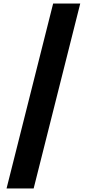

<svg xmlns="http://www.w3.org/2000/svg" viewBox="-20 -820 490 1084"><path d="M17 244 280 -800H433L170 244Z"/></svg>

Font: Noto Sans Malayalam ExtraCondensed Black
Style: Regular
Weight: 900
Width: 2
Designer: Jelle Bosma - Monotype Design Team
Foundry: Monotype Imaging Inc.
Version: Version 2.104; ttfautohint (v1.8.4.7-5d5b)